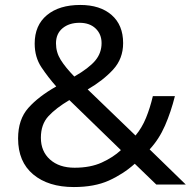

<svg xmlns="http://www.w3.org/2000/svg" viewBox="-20 -745 772 775"><path d="M304 -725Q384 -725 430.5 -684.5Q477 -644 477 -571Q477 -508 436.5 -464Q396 -420 334 -384L527 -198Q553 -229 569.5 -269.5Q586 -310 597 -357H686Q670 -293 646 -238Q622 -183 584 -142L730 0H611L524 -84Q477 -42 419 -16Q361 10 278 10Q175 10 114 -41Q53 -92 53 -186Q53 -263 94.5 -309.5Q136 -356 207 -396Q175 -432 147.5 -473Q120 -514 120 -569Q120 -643 169.5 -684Q219 -725 304 -725ZM301 -653Q259 -653 232.5 -631Q206 -609 206 -570Q206 -534 225 -503.5Q244 -473 280 -436Q339 -470 364.5 -500.5Q390 -531 390 -571Q390 -607 366 -630Q342 -653 301 -653ZM260 -341Q206 -309 175.5 -276Q145 -243 145 -189Q145 -134 182 -101Q219 -68 281 -68Q345 -68 391 -89Q437 -110 468 -139Z"/></svg>

Font: Noto Sans Lao Looped UI Regular
Style: Regular
Weight: 400
Designer: Mark Frömberg, Ben Mitchell
Foundry: The Fontpad Ltd
Version: Version 1.001